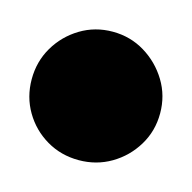

<svg xmlns="http://www.w3.org/2000/svg" viewBox="-112 -183 325 325"><g transform="rotate(15 50.5 -20.5)"><path d="M-62 -20Q-62 11 -47 36.5Q-32 62 -6.5 77Q19 92 50 92Q81 92 106.5 77Q132 62 147.5 36.5Q163 11 163 -20Q163 -51 147.5 -76.5Q132 -102 106.5 -117.5Q81 -133 50 -133Q19 -133 -6.5 -117.5Q-32 -102 -47 -76.5Q-62 -51 -62 -20Z"/></g></svg>

Font: Linefont Black
Style: Regular
Weight: 900
Monospace: yes
Version: Version 3.002;gftools[0.9.33]